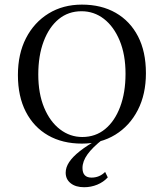

<svg xmlns="http://www.w3.org/2000/svg" viewBox="-20 -602 700 820"><path d="M329.8 11.3Q246.8 11.3 185.5 -23.8Q124.2 -58.9 90.3 -124.6Q56.5 -190.3 56.5 -281.5Q56.5 -371.8 91.1 -439.1Q125.8 -506.5 187.5 -544.4Q249.2 -582.3 329.8 -582.3Q412.9 -582.3 474.2 -547.2Q535.5 -512.1 569.4 -446.8Q603.2 -381.5 603.2 -289.5Q603.2 -199.2 568.5 -131.9Q533.9 -64.5 472.2 -26.6Q410.5 11.3 329.8 11.3ZM331.5 -16.9Q387.9 -16.9 429 -50.8Q470.2 -84.7 493.1 -145.6Q516.1 -206.5 516.1 -287.1Q516.1 -368.5 491.1 -428.6Q466.1 -488.7 423.8 -521.4Q381.5 -554 328.2 -554Q271.8 -554 230.6 -520.2Q189.5 -486.3 166.5 -425.4Q143.5 -364.5 143.5 -283.9Q143.5 -202.4 168.5 -142.3Q193.5 -82.3 236.3 -49.6Q279 -16.9 331.5 -16.9ZM339.5 197.6Q303.2 197.6 281.9 180.6Q260.5 163.7 260.5 135.5Q260.5 112.9 275.4 90.3Q290.3 67.7 321 43.5Q351.6 19.4 399.2 -7.3H419.4Q375 27.4 353.6 57.3Q332.3 87.1 332.3 115.3Q332.3 156.5 371 156.5Q404.8 156.5 429 132.3L440.3 155.6Q421.8 175.8 395.2 186.7Q368.5 197.6 339.5 197.6Z"/></svg>

Font: Playfair 5pt SemiExpanded Light
Style: Regular
Weight: 400
Version: Version 2.203